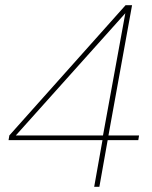

<svg xmlns="http://www.w3.org/2000/svg" viewBox="-20 -720 584 740"><path d="M343 0 375 -180H13L16 -198L464 -700H489L398 -198H516L513 -180H395L363 0ZM41 -198H377L463 -669Z"/></svg>

Font: DM Sans Thin
Style: Italic
Weight: 250
Italic angle: -10°
Designer: Colophon Foundry, Jonny Pinhorn
Foundry: Colophon Foundry
Version: Version 4.004;gftools[0.9.30]